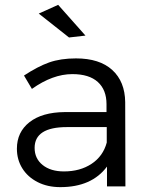

<svg xmlns="http://www.w3.org/2000/svg" viewBox="-20 -770 617 793"><path d="M49.8 0ZM421.9 0V-82Q358.9 2.9 229 2.9Q175.8 2.9 135 -18.1Q94.2 -39.1 72 -75Q49.8 -110.8 49.8 -155.8Q49.8 -224.6 101.8 -265.4Q153.8 -306.2 247.1 -307.1H419.9V-339.8Q419.9 -398.9 384 -431.4Q348.1 -463.9 278.8 -463.9Q197.8 -463.9 111.8 -402.8L79.1 -458Q135.3 -495.1 182.6 -512Q230 -528.8 293.9 -528.8Q391.1 -528.8 443.6 -481Q496.1 -433.1 497.1 -348.1L498 0ZM420.9 -181.2V-245.1H256.8Q123 -245.1 123 -159.2Q123 -115.2 156 -88.6Q189 -62 244.1 -62Q311 -62 358.4 -93.5Q405.8 -125 420.9 -181.2ZM220.2 -750 333 -623 265.1 -615.2 140.1 -713.9Z"/></svg>

Font: Argentum Sans Light
Style: Regular
Weight: 300
Designer: Julieta Ulanovsky (Modified by Cristiano Sobral)
Foundry: Julieta Ulanovsky
Version: Version 1.000; ttfautohint (v1.5.65-e2d9)